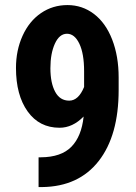

<svg xmlns="http://www.w3.org/2000/svg" viewBox="-20 -741 546 768"><path d="M316.4 -393.1V-456.5Q316.4 -526.4 297.4 -566.2Q278.3 -606 248 -606Q217.8 -606 199.7 -566.7Q181.6 -527.3 181.6 -468.3Q181.6 -409.2 200.7 -373.8Q219.7 -338.4 256.8 -338.4Q293.9 -338.4 316.4 -393.1ZM218.3 -230Q137.2 -230 90.6 -295.2Q43.9 -360.4 43.9 -469.2Q43.9 -539.6 70.3 -597.9Q96.7 -656.2 143.8 -688.5Q190.9 -720.7 250 -720.7Q309.1 -720.7 356 -685.1Q402.8 -649.4 428.7 -582.8Q454.6 -516.1 454.6 -431.2V-380.9Q454.6 -199.2 374.8 -96.9Q294.9 5.4 148.4 7.3H134.3V-111.8H143.6Q224.6 -112.3 265.4 -153.8Q306.2 -195.3 314.5 -274.9Q270.5 -230 218.3 -230Z"/></svg>

Font: RobotoCondensed-Bold
Style: Bold
Weight: 700
Designer: Google
Version: Version 2.001240; 2014